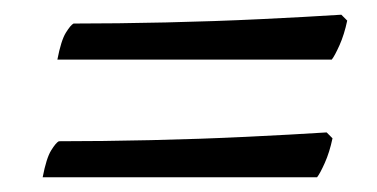

<svg xmlns="http://www.w3.org/2000/svg" viewBox="-20 -411 513 261"><path d="M58 -330Q63 -356 69.5 -366.5Q76 -377 80 -379Q139 -379 205.5 -380.5Q272 -382 334.5 -385Q397 -388 444 -391L452 -383Q448 -364 441.5 -349.5Q435 -335 431 -330ZM38 -170Q43 -196 49.5 -206.5Q56 -217 60 -219Q119 -219 185.5 -220.5Q252 -222 314.5 -225Q377 -228 424 -231L432 -223Q428 -204 421.5 -189.5Q415 -175 411 -170Z"/></svg>

Font: Texturina 72pt 72pt Medium
Style: Italic
Weight: 500
Italic angle: -11°
Designer: Guillermo Torres Carreño
Foundry: Omnibus-Type
Version: Version 1.002; ttfautohint (v1.8.3)